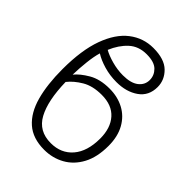

<svg xmlns="http://www.w3.org/2000/svg" viewBox="-222 -882 1003 1003"><g transform="rotate(45 279.5 -380.0)"><path d="M136 -552Q126 -519 120.5 -469.5Q115 -420 114 -373Q138 -403 185 -430.5Q232 -458 302 -458Q362 -458 409 -433Q456 -408 483 -359.5Q510 -311 510 -242Q510 -159 480 -103Q450 -47 399 -18.5Q348 10 286 10Q202 10 151.5 -34.5Q101 -79 78.5 -161Q56 -243 56 -356Q56 -496 89.5 -588Q123 -680 181.5 -725Q240 -770 314 -770Q396 -770 435 -731.5Q474 -693 474 -641Q474 -576 425 -541.5Q376 -507 303 -507Q254 -507 210 -520Q166 -533 136 -552ZM312 -722Q253 -722 214.5 -686.5Q176 -651 152 -594Q178 -579 219.5 -567.5Q261 -556 302 -556Q360 -556 389.5 -579Q419 -602 419 -638Q419 -672 394 -697Q369 -722 312 -722ZM286 -39Q362 -39 407 -91.5Q452 -144 452 -239Q452 -316 412 -361Q372 -406 296 -406Q230 -406 186 -380Q142 -354 115 -320Q118 -185 157.5 -112Q197 -39 286 -39Z"/></g></svg>

Font: BC Sans Light
Style: Regular
Weight: 300
Designer: Monotype Design Team
Foundry: Monotype Imaging Inc.
Version: Version 2.000;GOOG;noto-source:20170915:90ef993387c0